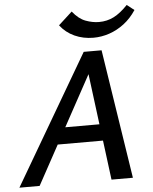

<svg xmlns="http://www.w3.org/2000/svg" viewBox="-71 -925 777 974"><g transform="rotate(-5 318.0 -438.0)"><path d="M457 0 380 -601H419L91 0H-12L373 -658H464L566 0ZM142 -201 189 -285H461L485 -201ZM429 -725Q377 -725 333 -745Q289 -765 260 -803L330 -867Q361 -828 396 -815Q431 -802 464 -802Q505 -802 539.5 -819.5Q574 -837 611 -876L648 -847Q621 -806 585.5 -779Q550 -752 510 -738.5Q470 -725 429 -725Z"/></g></svg>

Font: Ysabeau Office SemiBold
Style: Italic
Weight: 600
Italic angle: -12°
Designer: Christian Thalmann (Catharsis Fonts)
Version: Version 2.001;gftools[0.9.30]; featfreeze: tnum,lnum,ss02